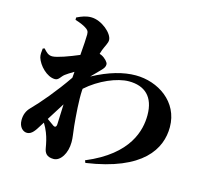

<svg xmlns="http://www.w3.org/2000/svg" viewBox="-123 -968 1247 1172"><g transform="rotate(15 500.0 -381.5)"><path d="M246 -447C256 -455 277 -468 299 -481L296 -443C228 -343 145 -245 96 -196C74 -174 63 -147 63 -113C63 -69 90 -45 116 -46C146 -47 164 -77 185 -111L199 -133C210 -115 219 -97 226 -79C239 -46 245 -16 250 13C255 44 269 66 313 66C356 66 393 10 393 -62C393 -93 388 -113 383 -161C377 -224 369 -321 373 -385L374 -394C453 -465 562 -511 636 -511C736 -511 798 -457 798 -340C798 -247 763 -85 501 24L507 39C859 -12 949 -167 949 -305C949 -466 807 -557 667 -557C590 -557 501 -533 399 -478L453 -533C469 -549 477 -561 476 -576C476 -588 455 -611 432 -622L419 -627L427 -652C438 -681 453 -703 453 -722C453 -764 379 -829 312 -829C280 -829 254 -819 223 -804V-789C253 -780 276 -770 290 -761C308 -750 315 -742 315 -721C315 -699 312 -648 307 -590C246 -564 172 -537 143 -537C118 -537 105 -551 86 -572L75 -568C73 -549 70 -528 75 -511C89 -465 143 -407 195 -407C219 -407 226 -432 246 -447ZM286 -272 281 -146C280 -125 270 -121 254 -134L216 -161Z"/></g></svg>

Font: Noto Serif SC Black
Style: Regular
Weight: 900
Designer: Ryoko NISHIZUKA 西塚涼子 (kana & ideographs); Frank Grießhammer (Latin, Greek & Cyrillic); Wenlong ZHANG 张文龙 (bopomofo); San
Foundry: Adobe
Version: Version 2.001;hotconv 1.1.0;makeotfexe 2.6.0